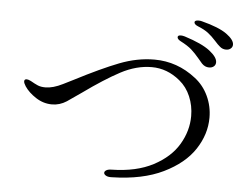

<svg xmlns="http://www.w3.org/2000/svg" viewBox="-52 -829 1104 867"><g transform="rotate(5 500.0 -395.5)"><path d="M978 -670Q978 -659 969.5 -652Q961 -645 949 -645Q932 -645 920 -656Q911 -663 896 -680Q878 -700 860.5 -713.5Q843 -727 813 -739Q796 -746 796 -756Q796 -760 800.5 -762.5Q805 -765 813 -765Q823 -765 829 -763Q907 -743 942.5 -717.5Q978 -692 978 -670ZM909 -584Q909 -572 900.5 -565Q892 -558 879 -558Q860 -558 846 -573Q830 -592 829 -593Q809 -617 791.5 -632.5Q774 -648 741 -665Q726 -673 726 -682Q726 -691 740 -691Q748 -691 758 -688Q837 -663 873 -635Q909 -607 909 -584ZM449 -43Q449 -50 457.5 -55Q466 -60 481 -60Q593 -62 669 -102Q745 -142 781.5 -203.5Q818 -265 818 -332Q818 -379 800.5 -420.5Q783 -462 750 -489Q692 -537 622 -537Q552 -537 481.5 -499.5Q411 -462 318 -395Q258 -353 253 -350Q222 -330 187 -330Q148 -330 114 -352Q80 -374 62 -401Q53 -415 53 -423Q53 -433 64 -433Q71 -433 83 -427Q102 -416 116 -410Q130 -404 151 -404Q185 -404 229 -426L275 -449Q393 -510 473 -541Q553 -572 631 -572Q735 -572 819 -506Q858 -476 879.5 -430Q901 -384 901 -332Q901 -257 856 -188.5Q811 -120 717.5 -74.5Q624 -29 486 -26Q468 -25 458.5 -30.5Q449 -36 449 -43Z"/></g></svg>

Font: Hina Mincho
Style: Regular
Weight: 400
Designer: satsuyako
Foundry: satsuyako
Version: Version 1.100